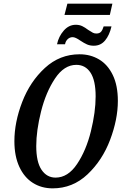

<svg xmlns="http://www.w3.org/2000/svg" viewBox="-20 -1023 668 1054"><path d="M59 -248Q59 -352 102 -463.5Q145 -575 226.5 -650Q308 -725 417 -725Q476 -725 523.5 -697Q571 -669 599 -611.5Q627 -554 627 -469Q627 -368 584.5 -255.5Q542 -143 460.5 -66Q379 11 269 11Q208 11 160.5 -19Q113 -49 86 -107.5Q59 -166 59 -248ZM505 -494Q505 -581 477 -624Q449 -667 399 -667Q332 -667 282 -592Q232 -517 205.5 -411.5Q179 -306 179 -221Q179 -134 208 -91Q237 -48 285 -48Q353 -48 403 -122.5Q453 -197 479 -302.5Q505 -408 505 -494ZM350 -1003H597L583 -941H334ZM421 -800Q394 -819 379 -819Q363 -819 351.5 -808Q340 -797 337 -780H293Q302 -823 330 -855Q358 -887 396 -887Q416 -887 431.5 -879.5Q447 -872 464 -859Q481 -848 489.5 -843.5Q498 -839 509 -839Q526 -839 534.5 -848.5Q543 -858 549 -878H592Q581 -830 557 -801Q533 -772 495 -772Q474 -772 458 -779Q442 -786 421 -800Z"/></svg>

Font: Noto Serif CondSemiBold
Style: Italic
Weight: 600
Width: 3
Italic angle: -12°
Designer: Monotype Design Team
Foundry: Monotype Imaging Inc.
Version: Version 1.001